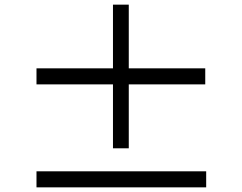

<svg xmlns="http://www.w3.org/2000/svg" viewBox="-20 -824 1040 826"><path d="M534 -461H863V-530H534V-804H466V-530H137V-461H466V-186H534ZM867 -18V-87H137V-18Z"/></svg>

Font: Microsoft YaHei
Style: Regular
Weight: 400
Designer: Ryoko NISHIZUKA 西塚涼子 (kana, bopomofo & ideographs); Paul D. Hunt (Latin, Greek & Cyrillic); Sandoll Communications 산돌커뮤니
Foundry: Adobe
Version: Version 2.001;hotconv 1.0.111;makeotfexe 2.5.65597